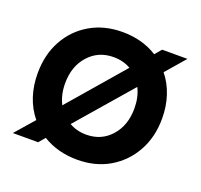

<svg xmlns="http://www.w3.org/2000/svg" viewBox="-98 -621 775 742"><g transform="rotate(20 289.5 -250.0)"><path d="M21 0 89 -78Q61 -112 46.5 -155.5Q32 -199 32 -250Q32 -327 64.5 -386Q97 -445 154.5 -478.5Q212 -512 287 -512Q368 -512 430 -473L453 -500H557L488 -420Q515 -387 529.5 -343.5Q544 -300 544 -250Q544 -173 511 -114Q478 -55 421 -21.5Q364 12 289 12Q209 12 147 -26L125 0ZM145 -250Q145 -203 164 -166L358 -391Q327 -409 287 -409Q225 -409 185 -364.5Q145 -320 145 -250ZM289 -91Q351 -91 390.5 -135.5Q430 -180 430 -250Q430 -296 412 -332L219 -109Q250 -91 289 -91Z"/></g></svg>

Font: Figtree SemiBold
Style: Regular
Weight: 600
Designer: Erik Kennedy
Foundry: Erik Kennedy
Version: Version 2.001; ttfautohint (v1.8.4.7-5d5b);gftools[0.9.27]